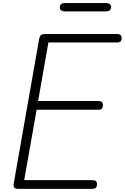

<svg xmlns="http://www.w3.org/2000/svg" viewBox="-20 -1194 790 1214"><path d="M66.5 -32 227 -944.5Q230 -961.5 237 -970.2Q244 -979 265.5 -979H717Q736.5 -979 743 -971.2Q749.5 -963.5 749.5 -952Q749.5 -940 743 -932.8Q736.5 -925.5 717 -925.5H286L221 -555.5H599Q618.5 -555.5 624.8 -547.8Q631 -540 631 -527Q631 -515.5 624.8 -507.8Q618.5 -500 599 -500H211.5L133 -55H561Q581 -55 587.2 -48.2Q593.5 -41.5 593.5 -29.5Q593.5 -16.5 587.2 -8.2Q581 0 561 0H94.5Q76.5 0 70.2 -8.2Q64 -16.5 66.5 -32ZM391 -1122Q372.5 -1122 365.2 -1129.8Q358 -1137.5 358 -1148.5Q358 -1159.5 365.2 -1167Q372.5 -1174.5 391 -1174.5H649.5Q667.5 -1174.5 675 -1167Q682.5 -1159.5 682.5 -1148.5Q682.5 -1138 674.8 -1130Q667 -1122 649.5 -1122Z"/></svg>

Font: Edu QLD Hand
Style: Regular
Weight: 400
Designer: Tina and Corey Anderson, Eben Sorkin
Foundry: Sorkin Type Co.
Version: Version 2.000